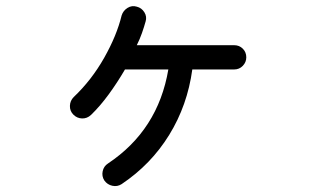

<svg xmlns="http://www.w3.org/2000/svg" viewBox="-20 -562 1040 633"><path d="M381 45Q367 54 350.5 50.5Q334 47 324 33Q315 19 318.5 2.5Q322 -14 336 -23Q501 -133 535 -333H392Q367 -290 338.5 -251Q310 -212 280 -183Q267 -171 250.5 -171.5Q234 -172 222 -184Q210 -196 210.5 -213Q211 -230 223 -242Q282 -298 323.5 -371.5Q365 -445 381 -511Q386 -527 400.5 -536Q415 -545 431 -540Q447 -536 456 -521.5Q465 -507 460 -491Q455 -473 448 -453Q441 -433 431 -413H752Q769 -413 780.5 -401.5Q792 -390 792 -373Q792 -357 780.5 -345Q769 -333 752 -333H614Q598 -215 538 -117.5Q478 -20 381 45Z"/></svg>

Font: Zen Maru Gothic Medium
Style: Regular
Weight: 500
Designer: Yoshimichi Ohira
Foundry: Positype
Version: Version 1.001